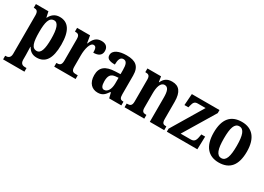

<svg xmlns="http://www.w3.org/2000/svg" viewBox="-13 -1302 3139 2284"><g transform="rotate(30 1556.5 -159.5)"><path d="M11 229H304V179H280C257 179 220 171 220 113V49C220 8 219 -30 217 -63H221C246 -17 283 12 344 12C462 12 524 -74 524 -267C524 -460 461 -546 345 -546C278 -546 237 -509 212 -458H209L192 -536H20V-485H26C59 -485 82 -476 82 -415V112C82 170 45 179 21 179H11ZM305 -57C238 -57 220 -128 220 -268C220 -399 238 -477 307 -477C363 -477 385 -402 385 -267C385 -128 363 -57 305 -57Z M581 0H875V-51H847C813 -51 788 -59 788 -118V-275C788 -360 811 -459 859 -459C892 -459 900 -431 900 -376C970 -376 1011 -404 1011 -461C1011 -512 983 -547 918 -547C848 -547 812 -507 785 -436H781L764 -536H586V-485H589C627 -485 650 -476 650 -417V-123C650 -60 624 -51 585 -51H581Z M1180 10C1246 10 1272 -18 1310 -72H1318L1336 0H1503V-51H1500C1460 -51 1447 -67 1447 -122V-377C1447 -503 1385 -548 1262 -548C1160 -548 1080 -516 1080 -448C1080 -401 1117 -382 1193 -382C1193 -449 1208 -490 1251 -490C1296 -490 1309 -448 1309 -374V-317L1238 -314C1108 -309 1043 -260 1043 -152C1043 -42 1104 10 1180 10ZM1231 -57C1199 -57 1184 -90 1184 -148C1184 -222 1206 -259 1273 -265L1310 -268V-191C1310 -112 1279 -57 1231 -57Z M1547 0H1818V-51H1814C1776 -51 1754 -59 1754 -116V-311C1754 -393 1772 -469 1830 -469C1879 -469 1894 -418 1894 -333V0H2092V-51H2088C2049 -51 2031 -60 2031 -122V-354C2031 -490 1981 -548 1888 -548C1818 -548 1781 -519 1755 -463H1751L1739 -536H1552V-485H1556C1594 -485 1617 -476 1617 -420V-120C1617 -60 1592 -51 1553 -51H1547Z M2128 0H2547L2552 -177H2500L2494 -144C2484 -83 2466 -62 2419 -62H2282L2542 -494V-536H2162L2151 -379H2205L2211 -403C2224 -457 2239 -474 2281 -474H2387L2128 -41Z M2843 10C2994 10 3072 -82 3072 -270C3072 -457 2986 -548 2846 -548C2695 -548 2616 -457 2616 -270C2616 -82 2702 10 2843 10ZM2845 -51C2780 -51 2756 -126 2756 -270C2756 -414 2779 -487 2844 -487C2909 -487 2933 -414 2933 -270C2933 -126 2910 -51 2845 -51Z"/></g></svg>

Font: Noto Serif Condensed
Style: Bold
Weight: 700
Width: 3
Designer: Monotype Design Team
Foundry: Monotype Imaging Inc.
Version: Version 2.015